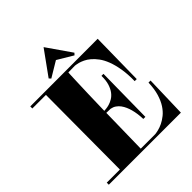

<svg xmlns="http://www.w3.org/2000/svg" viewBox="-238 -1040 1191 1191"><g transform="rotate(-45 357.5 -444.0)"><path d="M23.9 -687 616.2 -688 610.8 -339.8H592.8Q593.8 -401.4 585.7 -448.5Q577.6 -495.6 564.2 -530.3Q550.8 -564.9 533.2 -588.6Q515.6 -612.3 497.1 -627.9Q478.5 -643.6 460.7 -651.9Q442.9 -660.2 429 -664.1Q415 -668 406.5 -668.9Q397.9 -669.9 397.9 -669.9Q383.8 -669.9 368.9 -669.4Q354 -668.9 339.8 -668.9Q339.4 -663.1 338.6 -644Q337.9 -625 336.4 -587.2Q335 -549.3 333 -489.5Q331.1 -429.7 329.1 -342.8Q333.5 -343.3 345.9 -344.2Q358.4 -345.2 374.3 -349.9Q390.1 -354.5 407.2 -364.5Q424.3 -374.5 438.5 -392.8Q452.6 -411.1 461.7 -439.5Q470.7 -467.8 470.2 -508.8H487.8H470.2H487.8L482.9 -136.2H464.8Q463.4 -184.1 452.6 -223.6Q448.2 -240.2 440.9 -256.8Q433.6 -273.4 423.3 -287.4Q413.1 -301.3 398.9 -311Q384.8 -320.8 366.2 -324.2L329.1 -325.2L323.2 -17.1H450.2Q460.9 -18.1 479.5 -22.5Q498 -26.9 519.3 -37.1Q540.5 -47.4 562.5 -64.9Q584.5 -82.5 602.8 -110.6Q621.1 -138.7 633.1 -178.5Q645 -218.3 647 -272.9H665L657.2 1H24.9V-17.1H140.1L143.1 -668.9H23.9ZM342.3 -888.7 453.1 -729 441.9 -716.8 339.8 -777.8 238.3 -716.8 227.1 -729Z"/></g></svg>

Font: Purple Purse
Style: Regular
Weight: 400
Designer: Astigmatic (AOETI)
Foundry: Astigmatic (AOETI)
Version: Version 1.000